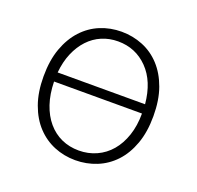

<svg xmlns="http://www.w3.org/2000/svg" viewBox="-96 -594 726 708"><g transform="rotate(20 267.5 -240.0)"><path d="M267 12Q223 12 184 -4Q145 -20 115.5 -51.5Q86 -83 69 -130Q52 -177 52 -239Q52 -302 69 -349Q86 -396 115.5 -428Q145 -460 184 -476Q223 -492 267 -492Q311 -492 350.5 -476Q390 -460 419.5 -428Q449 -396 466 -349Q483 -302 483 -239Q483 -177 466 -130Q449 -83 419.5 -51.5Q390 -20 350.5 -4Q311 12 267 12ZM267 -454Q233 -454 203.5 -441.5Q174 -429 151.5 -405Q129 -381 114.5 -347Q100 -313 96 -270H439Q431 -357 383.5 -405.5Q336 -454 267 -454ZM267 -26Q304 -26 336 -40.5Q368 -55 391 -82Q414 -109 427 -147.5Q440 -186 440 -234H95Q96 -185 109 -146.5Q122 -108 145 -81Q168 -54 199 -40Q230 -26 267 -26Z"/></g></svg>

Font: hySource Sans Pro Light
Style: Regular
Weight: 300
Designer: Paul D. Hunt
Foundry: Adobe Systems Incorporated
Version: Version 2.021;PS 2.000;hotconv 1.0.86;makeotf.lib2.5.63406